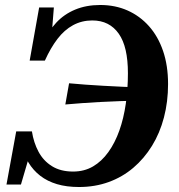

<svg xmlns="http://www.w3.org/2000/svg" viewBox="-20 -740 718 770"><path d="M563 -389 554 -337Q505 -336 462.5 -334.5Q420 -333 382.5 -331Q345 -329 310.5 -326.5Q276 -324 242 -321L257 -406Q290 -403 323.5 -400.5Q357 -398 394 -396Q431 -394 472.5 -392Q514 -390 563 -389ZM297 10Q247 10 208.5 -1.5Q170 -13 141.5 -35Q113 -57 94 -88.5Q75 -120 65 -161L108 -150L64 0H6L45 -213H108Q115 -168 134.5 -131.5Q154 -95 188.5 -73.5Q223 -52 273 -52Q318 -52 353 -72.5Q388 -93 414.5 -130Q441 -167 458.5 -216Q476 -265 484.5 -324Q493 -383 493 -446Q493 -499 484 -538.5Q475 -578 456.5 -604.5Q438 -631 411.5 -644.5Q385 -658 350 -658Q308 -658 273 -639Q238 -620 210.5 -584Q183 -548 160 -497H99L137 -710H196L186 -584L155 -571Q174 -615 205.5 -649Q237 -683 281.5 -701.5Q326 -720 382 -720Q442 -720 491.5 -698Q541 -676 577.5 -635Q614 -594 634 -535.5Q654 -477 654 -403Q654 -332 637.5 -269Q621 -206 589.5 -155Q558 -104 514.5 -67Q471 -30 416 -10Q361 10 297 10Z"/></svg>

Font: Roboto Serif 72pt SemiCondensed SemiBold
Style: Italic
Weight: 600
Width: 4
Italic angle: -10°
Designer: Greg Gazdowicz
Foundry: Commercial Type
Version: Version 1.008